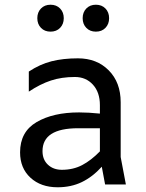

<svg xmlns="http://www.w3.org/2000/svg" viewBox="-20 -781 620 813"><path d="M425 0 411 -75Q372 -32 326.5 -10Q281 12 224 12Q153 12 109 -28.5Q65 -69 65 -136Q65 -223 135 -264Q205 -305 315 -305Q355 -305 403 -300V-336Q403 -390 373.5 -422.5Q344 -455 297 -455Q241 -455 195.5 -440Q150 -425 102 -393V-478Q149 -509 198 -521.5Q247 -534 310 -534Q390 -534 440.5 -483Q491 -432 491 -348V-116L513 0ZM403 -140V-238H311Q160 -238 160 -141Q160 -105 183 -83.5Q206 -62 242 -62Q290 -62 328 -82Q366 -102 403 -140ZM138 -704Q138 -729 153.5 -745Q169 -761 194 -761Q219 -761 234.5 -745Q250 -729 250 -704Q250 -679 234.5 -663Q219 -647 194 -647Q169 -647 153.5 -663Q138 -679 138 -704ZM330 -704Q330 -729 345.5 -745Q361 -761 386 -761Q411 -761 426.5 -745Q442 -729 442 -704Q442 -679 426.5 -663Q411 -647 386 -647Q361 -647 345.5 -663Q330 -679 330 -704Z"/></svg>

Font: AmikoRegular
Style: Regular
Weight: 400
Designer: Pablo Impallari, Rodrigo Fuenzalida, Andres Torresi
Foundry: Impallari Type
Version: Version 1.000; ttfautohint (v1.3)